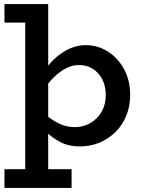

<svg xmlns="http://www.w3.org/2000/svg" viewBox="-20 -706 696 944"><path d="M373 14Q318 14 277.5 -7Q237 -28 207 -58Q177 -88 154 -115V-195Q177 -167 207 -140.5Q237 -114 272.5 -97.5Q308 -81 346 -81Q380 -81 408 -93Q436 -105 457 -126.5Q478 -148 489 -176.5Q500 -205 500 -239Q500 -283 482.5 -316.5Q465 -350 435 -368.5Q405 -387 365 -386Q327 -386 287.5 -360.5Q248 -335 213.5 -291Q179 -247 155 -189V-276Q179 -338 218 -385Q257 -432 304.5 -458Q352 -484 401 -484Q461 -484 510.5 -452.5Q560 -421 590 -366Q620 -311 620 -238Q620 -184 601 -137.5Q582 -91 548.5 -57.5Q515 -24 470 -5Q425 14 373 14ZM2 218V126H332V218ZM104 218V-595H2V-686H217V218Z"/></svg>

Font: BioRhyme SemiBold
Style: Regular
Weight: 600
Designer: Aoife Mooney
Foundry: Aoife Mooney Type
Version: Version 1.600;gftools[0.9.33]